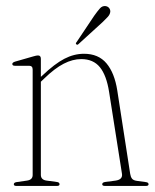

<svg xmlns="http://www.w3.org/2000/svg" viewBox="-20 -612 509 632"><path d="M114.5 -418.5V-359L119 -363Q160 -402 191.8 -418.5Q223.5 -435 256.5 -435Q304 -435 330.5 -403.5Q357 -372 366 -314.5L408.5 -40Q410 -30 414.5 -24Q419 -18 431.5 -16.5L460.5 -12.5Q469 -11.5 469 -5.5Q469 0 460.5 0H325.5Q316.5 0 316.5 -5.5Q316.5 -11.5 326 -13L360.5 -17.5Q384.5 -21 381.5 -40L339 -310Q330.5 -364 308.8 -390.8Q287 -417.5 247.5 -417.5Q219 -417.5 189.5 -402.2Q160 -387 125.5 -353.5L114.5 -343V-36.5Q114.5 -20 133.5 -17.5L167 -13Q176 -12 176 -5.5Q176 0 167.5 0H33.5Q25.5 0 25.5 -5.5Q25.5 -11 34 -12.5L68.5 -17.5Q87.5 -20 87.5 -36V-383Q87.5 -395.5 76 -395.5H29Q20.5 -395.5 20.5 -401.5Q20.5 -406 29 -409L90 -426.5Q100 -429.5 105 -429.5Q114.5 -429.5 114.5 -418.5ZM290 -560Q301 -575.5 308.8 -584.2Q316.5 -593 327 -592Q335 -591 339.2 -585.5Q343.5 -580 343 -573Q342 -564.5 334.8 -556.5Q327.5 -548.5 318 -539.5L238.5 -467Q234.5 -463 231.5 -466Q227.5 -468.5 232.5 -474Z"/></svg>

Font: Fraunces 144pt S050 Thin
Style: Regular
Weight: 100
Version: Version 1.000; ttfautohint (v1.8.3)